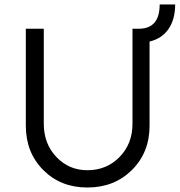

<svg xmlns="http://www.w3.org/2000/svg" viewBox="-20 -829 800 855"><path d="M369 6Q250 6 172.5 -72Q95 -150 95 -269V-701H175V-278Q175 -189 231 -130Q287 -71 369 -71Q455 -71 512.5 -130Q570 -189 570 -278V-701H598Q691 -701 691 -809H760Q760 -743 730.5 -700Q701 -657 646 -644V-269Q646 -150 567.5 -72Q489 6 369 6Z"/></svg>

Font: Easer Grotesk Light
Style: Regular
Weight: 300
Designer: Boardeaser, Bonnie Shaver-Troup, Thomas Jockin
Foundry: Lexend
Version: Version 1.008;Glyphs 3.1.2 (3151)